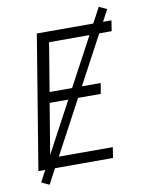

<svg xmlns="http://www.w3.org/2000/svg" viewBox="-97 -887 794 1039"><g transform="rotate(-10 300.0 -368.0)"><path d="M43 0 164 -735H574L565 -677H221L177 -411H458L448 -353H167L118 -58H462L453 0ZM90 83 47 63 519 -819 562 -799Z"/></g></svg>

Font: Iosevka Aile Light Oblique
Style: Regular
Weight: 300
Italic angle: -9°
Designer: Belleve Invis
Foundry: Belleve Invis
Version: Version 31.1.0; ttfautohint (v1.8.4)